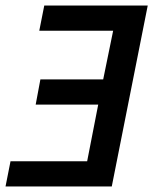

<svg xmlns="http://www.w3.org/2000/svg" viewBox="-22 -674 556 694"><path d="M-2 0 16 -91H293L333 -296H107L124 -387H351L387 -563H120L138 -654H512L382 0Z"/></svg>

Font: Source Sans 3 Semibold
Style: Italic
Weight: 600
Italic angle: -11°
Designer: Paul D. Hunt
Foundry: Adobe
Version: Version 3.052;hotconv 1.1.0;makeotfexe 2.6.0